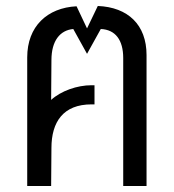

<svg xmlns="http://www.w3.org/2000/svg" viewBox="-20 -622 582 642"><path d="M71 -430V0H151L152 -127C152 -215 192 -273 286 -273H296V-337H286C238 -337 184 -318 151 -288L152 -421C152 -486 181 -521 225 -525L271 -442L317 -525C366 -523 392 -488 392 -428V0H470V-438C470 -539 408 -598 307 -602L271 -527L236 -601C138 -596 71 -534 71 -430Z"/></svg>

Font: Vanilla Cream Book
Style: Regular
Weight: 400
Designer: Jeremy Tribby, Jinavaṁso
Foundry: Tribby Type
Version: Version 1.422;Glyphs 3.1.2 (3151)